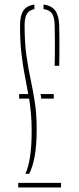

<svg xmlns="http://www.w3.org/2000/svg" viewBox="-20 -823 348 843"><path d="M91.5 -60Q104.5 -88 111.8 -134Q119 -180 119 -250Q119 -291.5 115.8 -325.5Q112.5 -359.5 108 -390H64V-410H104Q96.5 -452.5 88.2 -494.8Q80 -537 74 -588.8Q68 -640.5 68 -711Q68 -755.5 83 -777Q98 -798.5 131 -803V-783Q108 -778.5 98 -762Q88 -745.5 88 -711Q88 -636 96 -579.5Q104 -523 114.5 -474Q125 -425 133 -373.5Q141 -322 141 -257Q141 -182.5 132 -135.2Q123 -88 108 -60ZM60 0V-20H248V0ZM161 -390Q160.5 -395.5 159.8 -400.2Q159 -405 158 -410H216V-390ZM220 -534Q220.5 -556 220.8 -578.2Q221 -600.5 221 -622.5Q221 -644.5 220.8 -666.8Q220.5 -689 220 -711Q219.5 -746.5 208.8 -763Q198 -779.5 171 -783V-803Q206.5 -798.5 222.5 -776.5Q238.5 -754.5 240 -711Q240.5 -690.5 240.8 -656.5Q241 -622.5 240.8 -588.5Q240.5 -554.5 240 -534Z"/></svg>

Font: Big Shoulders Stencil Thin
Style: Regular
Weight: 100
Designer: Patric King
Foundry: XO Type Co
Version: Version 2.001